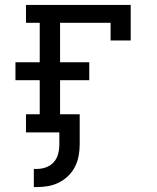

<svg xmlns="http://www.w3.org/2000/svg" viewBox="-20 -540 640 783"><path d="M118 223V149H129Q149 149 167.5 142.5Q186 136 199 121.5Q212 107 217 88Q222 69 222 50V0H86V-74H142V-213H43V-286H142V-447H86V-520H513V-375H431V-447H225V-286H344V-213H225V-74H305V50Q305 73 300.5 96.5Q296 120 285.5 140.5Q275 161 258 177.5Q241 194 220 204.5Q199 215 176 219Q153 223 129 223Z"/></svg>

Font: Iosevka Plex Etoile
Style: Regular
Weight: 400
Designer: Belleve Invis
Foundry: Belleve Invis
Version: Version 25.1.1; ttfautohint (v1.8.4)